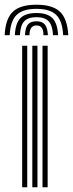

<svg xmlns="http://www.w3.org/2000/svg" viewBox="-46 -794 310 814"><path d="M134.2 0V-600H156V0ZM48 0V-600H69.5V0ZM91 0V-600H112.8V0ZM108.5 -774Q39.5 -774 8.2 -744Q-23 -714 -26.2 -644.8H-4.8Q-2 -704.8 24.4 -730.6Q50.8 -756.5 108.5 -756.5Q166.2 -756.5 192.5 -730.6Q218.8 -704.8 221.8 -644.8H243.5Q239.8 -714 208.5 -744Q177.2 -774 108.5 -774ZM108.5 -738.8Q61.8 -738.8 40.5 -717Q19.2 -695.2 17 -644.8H38.5Q40.2 -685.8 56.5 -703.5Q72.8 -721.2 108.5 -721.2Q144.2 -721.2 160.5 -703.5Q176.8 -685.8 178.8 -644.8H200.2Q197.8 -695.2 176.4 -717Q155 -738.8 108.5 -738.8ZM108.5 -703.8Q83.8 -703.8 72.5 -690.1Q61.2 -676.5 60 -644.8H79Q79 -686.2 108.5 -686.2Q138.8 -686.2 138.2 -644.8H157.2Q155.5 -676.5 144.2 -690.1Q133 -703.8 108.5 -703.8Z"/></svg>

Font: Big Shoulders Inline Display
Style: Bold
Weight: 700
Designer: Patric King
Foundry: XO Type Co
Version: Version 1.000